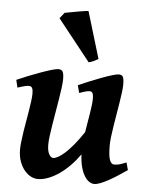

<svg xmlns="http://www.w3.org/2000/svg" viewBox="-53 -760 643 823"><g transform="rotate(5 269.0 -348.0)"><path d="M522 -51.8Q502.4 -38.6 482.7 -25.6Q462.9 -12.7 444.6 -2.7Q426.3 7.3 410.4 13.7Q394.5 20 382.8 20Q372.1 20 361.1 12.7Q350.1 5.4 340.8 -9.8Q331.5 -24.9 325.4 -47.9Q319.3 -70.8 317.9 -101.6Q299.3 -75.2 277.6 -53Q255.9 -30.8 232.7 -14.6Q209.5 1.5 185.8 10.7Q162.1 20 140.1 20Q126 20 110.8 12.5Q95.7 4.9 83 -10.3Q70.3 -25.4 62 -47.9Q53.7 -70.3 53.7 -100.1Q53.7 -114.7 56.2 -135Q58.6 -155.3 62 -178Q65.4 -200.7 69.8 -224.6Q74.2 -248.5 77.6 -270.8Q81.1 -293 83.5 -311.3Q85.9 -329.6 85.9 -341.8Q85.9 -353 84.5 -359.6Q83 -366.2 80.3 -369.4Q77.6 -372.6 74 -373.5Q70.3 -374.5 65.9 -374.5Q61.5 -374.5 54 -372.8Q46.4 -371.1 38.6 -368.7Q29.8 -366.2 19.5 -362.8L11.7 -395.5Q32.2 -404.8 59.1 -415.5Q85.9 -426.3 111.6 -435.5Q137.2 -444.8 158 -450.9Q178.7 -457 187.5 -457Q201.7 -457 206.5 -447.8Q211.4 -438.5 211.4 -416Q211.4 -401.9 208.5 -379.2Q205.6 -356.4 201.2 -329.6Q196.8 -302.7 191.9 -273.9Q187 -245.1 182.6 -218.3Q178.2 -191.4 175.3 -168.7Q172.4 -146 172.4 -131.8Q172.4 -104 180.4 -89.8Q188.5 -75.7 198.2 -75.7Q206.5 -75.7 219.2 -82.5Q231.9 -89.4 248.3 -104Q264.6 -118.7 283.9 -141.8Q303.2 -165 325.2 -197.8Q328.1 -217.8 331.8 -238.3Q335.4 -258.8 338.4 -277.8Q341.3 -296.9 343.5 -313.5Q345.7 -330.1 345.7 -341.8Q345.7 -353 344.5 -359.6Q343.3 -366.2 340.8 -369.4Q338.4 -372.6 335.2 -373.5Q332 -374.5 327.6 -374.5Q323.2 -374.5 316.2 -372.8Q309.1 -371.1 302.2 -368.7Q293.9 -366.2 285.2 -362.8L276.4 -395.5Q296.9 -404.8 323 -415.5Q349.1 -426.3 373.8 -435.5Q398.4 -444.8 418.7 -450.9Q439 -457 447.8 -457Q461.4 -457 465.8 -447.8Q470.2 -438.5 470.2 -416Q470.2 -401.9 467.5 -380.9Q464.8 -359.9 460.9 -335.7Q457 -311.5 452.6 -285.4Q448.2 -259.3 444.3 -234.6Q440.4 -210 437.7 -188Q435.1 -166 435.1 -149.9Q435.1 -105.5 441.9 -87.9Q448.7 -70.3 460.9 -70.3Q473.6 -70.3 484.6 -73.5Q495.6 -76.7 513.2 -84ZM355 -515.1Q345.2 -509.3 334 -504.2Q322.8 -499 314 -497.6L173.3 -674.8L192.9 -699.7Q198.7 -700.7 212.9 -703.4Q227.1 -706.1 243.2 -709Q259.3 -711.9 273.7 -714.1Q288.1 -716.3 294.4 -716.3Z"/></g></svg>

Font: Gentium Basic
Style: Bold Italic
Weight: 700
Italic angle: -8°
Designer: J. Victor Gaultney and Annie Olsen
Foundry: SIL International
Version: Version 1.102; 2013; Maintenance release